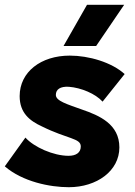

<svg xmlns="http://www.w3.org/2000/svg" viewBox="-24 -766 562 801"><path d="M263 15C380 15 474 -53 474 -151C474 -248 391 -284 318 -309C254 -332 209 -345 209 -370C209 -393 227 -406 263 -404C315 -400 374 -375 404 -342L496 -457C442 -506 347 -534 267 -534C147 -534 58 -466 58 -365C58 -295 100 -262 150 -239C259 -185 313 -190 313 -155C313 -129 293 -116 262 -116C199 -116 118 -152 82 -192L-4 -72C70 -8 184 15 263 15ZM377 -574 494 -746H339L241 -574Z"/></svg>

Font: Fixel Display ExtraBold
Style: Italic
Weight: 800
Italic angle: -10°
Designer: AlfaBravo + MacPaw
Foundry: Kyrylo Tkachov, Marchela Mozhyna, Serhii Makarenko, Maria Weinstein, Zakhar Kryvoshyya
Version: Version 1.210;Glyphs 3.2 (3217)